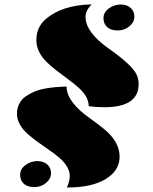

<svg xmlns="http://www.w3.org/2000/svg" viewBox="-20 -753 684 856"><path d="M389.2 -733.4Q361.3 -707 361.3 -677.7Q361.3 -609.4 465.3 -536.1Q570.3 -462.4 589.8 -418.9Q598.1 -399.4 598.1 -377.9Q598.1 -274.9 444.3 -274.9Q413.1 -274.9 375.5 -279.3Q375.5 -322.3 329.1 -363.3Q308.6 -381.3 283.7 -399.7Q258.8 -418 233.9 -437Q209 -456.1 188.5 -476.1Q142.1 -521.5 142.1 -574.2Q142.1 -632.3 185.1 -668.9Q258.8 -731 389.2 -733.4ZM181.6 -358.4Q227.5 -366.2 276.9 -367.2Q276.9 -298.8 380.9 -225.6Q427.7 -192.4 454.1 -168.9Q513.2 -116.2 513.2 -54.4Q513.2 7.3 451.4 45.2Q389.6 83 278.3 83Q291 54.7 291 32.2Q291 9.8 278.1 -11.2Q265.1 -32.2 244.4 -49.8Q223.6 -67.4 198.5 -84.7Q173.3 -102.1 148.2 -120.1Q123 -138.2 102.3 -156.7Q81.5 -175.3 68.6 -198.2Q55.7 -221.2 55.7 -245.6Q55.7 -270 65.7 -290Q75.7 -310.1 94 -322.8Q112.3 -335.4 133.5 -344.5Q154.8 -353.5 181.6 -358.4ZM132.8 81.1Q103 81.1 86.4 66.4Q69.8 51.8 69.8 25.9Q69.8 0 94 -17.3Q118.2 -34.7 146 -34.7Q173.8 -34.7 190.7 -19.8Q207.5 -4.9 207.5 19.5Q207.5 43.9 185.3 62.5Q163.1 81.1 132.8 81.1ZM504.4 -617.2Q474.6 -617.2 458 -631.8Q441.4 -646.5 441.4 -672.4Q441.4 -698.2 465.6 -715.6Q489.7 -732.9 517.6 -732.9Q545.4 -732.9 562.3 -718Q579.1 -703.1 579.1 -678.7Q579.1 -654.3 556.9 -635.7Q534.7 -617.2 504.4 -617.2Z"/></svg>

Font: Emblema One
Style: Regular
Weight: 400
Designer: Riccardo De Franceschi
Foundry: Riccardo De Franceschi
Version: Version 1.003